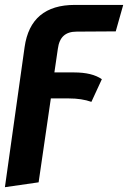

<svg xmlns="http://www.w3.org/2000/svg" viewBox="-28 -550 527 790"><path d="M287.1 -419.9Q252.9 -419.9 233.9 -402.8Q214.8 -385.7 210 -349.1L195.8 -252H276.9Q351.1 -252 391.1 -224.1L348.1 -130.9Q308.1 -145 255.9 -145H181.2L130.9 200.2L-7.8 220.2L73.2 -356Q97.7 -529.8 279.8 -529.8H479L448.2 -420.9Z"/></svg>

Font: FiraGO SemiBold
Style: Italic
Weight: 600
Italic angle: -8°
Designer: bBox Type GmbH
Foundry: bBox Type GmbH
Version: Version 1.001;PS 001.001;hotconv 1.0.88;makeotf.lib2.5.64775